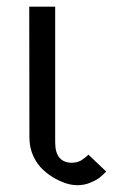

<svg xmlns="http://www.w3.org/2000/svg" viewBox="-20 -544 345 564"><path d="M65.9 -524.4 66.4 -141.1C66.4 -120.6 70.3 -101.6 78.1 -85C85.9 -68.4 95.7 -55.2 106.9 -44.9C118.2 -34.7 130.4 -25.4 143.6 -18.6C156.7 -11.7 168.5 -6.8 179.2 -3.9C189.9 -1 199.2 0 207 0C220.7 0 233.4 -2.4 245.1 -7.3C256.8 -12.2 265.1 -16.6 270.5 -20.5C275.9 -24.4 282.7 -31.2 292 -40L239.7 -89.8L232.4 -83L224.6 -77.1L215.8 -71.3L205.1 -67.4L191.9 -65.9C158.7 -65.9 142.1 -85.9 142.1 -126V-524.4Z"/></svg>

Font: Tuffy
Style: Regular
Weight: 500
Designer: Thatcher Ulrich, Karoly Barta and Michael Everson
Version: Version 001.270